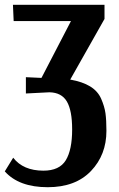

<svg xmlns="http://www.w3.org/2000/svg" viewBox="-25 -520 496 801"><path d="M268 -188Q319 -179 351 -159.5Q383 -140 397 -108Q411 -76 415 -47.5Q419 -19 419 26Q419 126 354.5 193.5Q290 261 174 261Q54 261 -5 195L30 138Q72 192 156 192Q223 192 249.5 148.5Q276 105 276 20Q276 -59 254 -96.5Q232 -134 181 -135L83 -130V-198L148 -195L271 -432H32L29 -500H411V-441Z"/></svg>

Font: Arsenal
Style: Bold
Weight: 700
Designer: Andrij Shevchenko
Foundry: Stairsfor
Version: Version 2.001;PS 002.001;hotconv 1.0.88;makeotf.lib2.5.64775